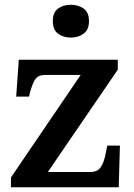

<svg xmlns="http://www.w3.org/2000/svg" viewBox="-20 -787 563 807"><path d="M26 0V-41L319 -472H170Q142 -472 129.5 -455.5Q117 -439 106 -398L102 -381H48L59 -536H475V-494L181 -64H359Q390 -64 404 -85Q418 -106 425 -146L431 -175H484L479 0ZM278 -629Q246 -629 224 -645.5Q202 -662 202 -698Q202 -735 224 -751Q246 -767 278 -767Q309 -767 331.5 -751Q354 -735 354 -698Q354 -662 331.5 -645.5Q309 -629 278 -629Z"/></svg>

Font: Noto Nastaliq Urdu SemiBold
Style: Regular
Weight: 600
Version: Version 3.007